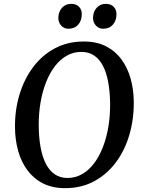

<svg xmlns="http://www.w3.org/2000/svg" viewBox="-20 -969 748 999"><path d="M318.5 10Q252.5 10 203.8 -14.8Q155 -39.5 122.8 -83Q90.5 -126.5 74.5 -183.8Q58.5 -241 58 -306Q57 -396.5 81.5 -477.2Q106 -558 152.5 -620Q199 -682 265.5 -717.5Q332 -753 416 -753Q483 -753 531.8 -728Q580.5 -703 612.2 -659.5Q644 -616 659.8 -559.5Q675.5 -503 676 -440Q677 -349 653.2 -267.8Q629.5 -186.5 583 -124.2Q536.5 -62 470 -26Q403.5 10 318.5 10ZM331 -43Q372 -43 406.8 -62.8Q441.5 -82.5 468.8 -118.2Q496 -154 515 -202.5Q534 -251 543.8 -309Q553.5 -367 553 -430.5Q552 -493 542.8 -542.8Q533.5 -592.5 515.2 -627.2Q497 -662 469.2 -680.5Q441.5 -699 403 -699Q362.5 -699 327.8 -679.5Q293 -660 265.8 -624.5Q238.5 -589 219.5 -540.8Q200.5 -492.5 190.8 -435.2Q181 -378 181.5 -314.5Q182 -251 191.5 -200.8Q201 -150.5 219.5 -115.2Q238 -80 265.8 -61.5Q293.5 -43 331 -43ZM335.5 -819.5Q313 -819.5 298 -836.2Q283 -853 283.5 -877.5Q284.5 -909 303.2 -929Q322 -949 350 -949Q377.5 -949 392 -933Q406.5 -917 405.5 -893.5Q405 -861 386.5 -840.2Q368 -819.5 335.5 -819.5ZM516.5 -819.5Q494 -819.5 478.8 -836.2Q463.5 -853 464 -877.5Q465 -909 483.5 -929Q502 -949 530.5 -949Q557.5 -949 572.2 -933Q587 -917 586 -893.5Q585.5 -861 567 -840.2Q548.5 -819.5 516.5 -819.5Z"/></svg>

Font: Merriweather Light 18pt Medium
Style: Italic
Weight: 500
Italic angle: -7.8°
Version: Version 2.101